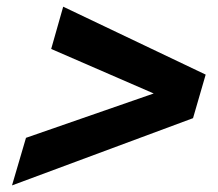

<svg xmlns="http://www.w3.org/2000/svg" viewBox="-20 -609 654 577"><path d="M560.1 -253.9 16.1 -51.8 58.1 -194.8 441.9 -328.1 133.8 -461.9 169.9 -588.9 598.1 -384.8Z"/></svg>

Font: IntelOne Mono Bold
Style: Italic
Weight: 700
Italic angle: -16°
Designer: Fred Shallcrass
Foundry: Frere-Jones Type LLC
Version: Version 1.200;hotconv 1.1.0;makeotfexe 2.6.0;FJTRelease1.2